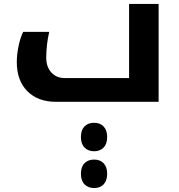

<svg xmlns="http://www.w3.org/2000/svg" viewBox="-20 -515 907 971"><path d="M264.2 0Q171.9 0 118.4 -53.7Q64.9 -107.4 64.9 -201.2Q64.9 -238.8 73.7 -281.5Q82.5 -324.2 97.2 -354H229Q213.9 -289.1 213.9 -223.1Q213.9 -176.8 239.7 -148.4Q265.6 -120.1 308.1 -120.1H632.8V-495.1H782.2V0ZM456.1 436Q426.3 436 407.7 417.5Q389.2 398.9 389.2 363.8Q389.2 329.1 407.2 310.5Q425.3 292 456.1 292Q486.8 292 504.4 311Q522 330.1 522 363.8Q522 398.4 504.2 417.2Q486.3 436 456.1 436ZM456.1 250Q426.3 250 407.7 231.4Q389.2 212.9 389.2 178.2Q389.2 143.1 407 124.5Q424.8 106 456.1 106Q486.8 106 504.4 125Q522 144 522 178.2Q522 212.4 503.9 231.2Q485.8 250 456.1 250Z"/></svg>

Font: Droid Arabic Kufi
Style: Bold
Weight: 700
Designer: Pascal Zoghbi
Foundry: Irfont.ir
Version: Version 1.00 February 28, 2013, initial release